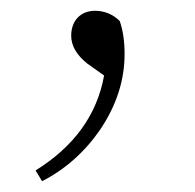

<svg xmlns="http://www.w3.org/2000/svg" viewBox="-20 -110 362 356"><path d="M58 226C101 204 137 172 166 130C196 85 211 39 211 -10C211 -33 208 -54 202 -71C189 -84 173 -90 156 -90C129 -90 112 -71 112 -44C112 -25 122 -8 142 8L173 30C160 103 117 162 46 206Z"/></svg>

Font: AllPunType ExtraLight
Style: Regular
Weight: 280
Version: 1.0